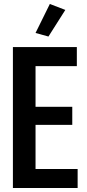

<svg xmlns="http://www.w3.org/2000/svg" viewBox="-20 -947 437 967"><path d="M45 0V-710H367V-614H159V-409H344V-318H159V-96H371V0ZM224 -763 159 -781 231 -927 309 -897Z"/></svg>

Font: Special Gothic Condensed Medium
Style: Regular
Weight: 500
Width: 3
Designer: Alistair McCready
Foundry: Monolith
Version: Version 1.000; ttfautohint (v1.8.4.7-5d5b)